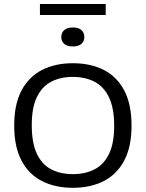

<svg xmlns="http://www.w3.org/2000/svg" viewBox="-20 -912 714 940"><path d="M336.5 7.5Q250.5 7.5 186 -25.2Q121.5 -58 85.5 -125.5Q49.5 -193 49.5 -297Q49.5 -401.5 85.5 -469.2Q121.5 -537 186.2 -569.8Q251 -602.5 336.5 -602.5Q423 -602.5 487.8 -569.8Q552.5 -537 588.2 -469.2Q624 -401.5 624 -297Q624 -193 588 -125.5Q552 -58 487.2 -25.2Q422.5 7.5 336.5 7.5ZM336.5 -59.5Q398 -59.5 443.5 -83.2Q489 -107 514 -159Q539 -211 539 -295.5Q539 -382 513.8 -435Q488.5 -488 443 -511.8Q397.5 -535.5 336.5 -535.5Q276 -535.5 230.8 -512Q185.5 -488.5 160.5 -436.5Q135.5 -384.5 135.5 -299.5Q135.5 -212.5 160.2 -159.8Q185 -107 230.2 -83.2Q275.5 -59.5 336.5 -59.5ZM336.5 -684.5Q309 -684.5 294.5 -697.2Q280 -710 280 -730.5Q280 -752 294.5 -764.8Q309 -777.5 336.5 -777.5Q364 -777.5 378.5 -764.8Q393 -752 393 -730.5Q393 -710 378.5 -697.2Q364 -684.5 336.5 -684.5ZM175.5 -838.5V-892.5H497.5V-838.5Z"/></svg>

Font: Encode Sans SC SemiExpanded
Style: Regular
Weight: 400
Width: 6
Designer: Multiple Designers
Foundry: Impallari Type
Version: Version 3.002